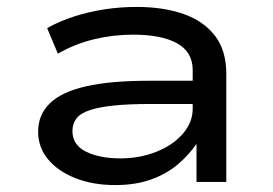

<svg xmlns="http://www.w3.org/2000/svg" viewBox="-20 -525 788 554"><path d="M312 9Q248 9 197.5 -11Q147 -31 118.5 -65.5Q90 -100 90 -145Q90 -194 124 -227Q158 -260 228.5 -276Q299 -292 411 -292H554V-225H416Q352 -225 308.5 -220.5Q265 -216 238.5 -207Q212 -198 200.5 -183Q189 -168 189 -147Q189 -107 228 -87.5Q267 -68 328 -68Q383 -68 431 -87Q479 -106 507.5 -139Q536 -172 536 -211V-323Q536 -375 491 -400Q446 -425 364 -425Q306 -425 250.5 -411.5Q195 -398 147 -370L116 -444Q152 -464 194 -477.5Q236 -491 281.5 -498Q327 -505 374 -505Q452 -505 510 -484.5Q568 -464 600.5 -421.5Q633 -379 633 -312V0H547V-109V-110Q526 -79 494 -51.5Q462 -24 417 -7.5Q372 9 312 9Z"/></svg>

Font: Nunito Sans 7pt Expanded
Style: Regular
Weight: 400
Width: 7
Designer: Vernon Adams
Foundry: Vernon Adams
Version: Version 3.101;gftools[0.9.27]